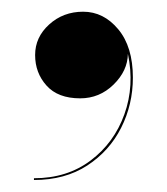

<svg xmlns="http://www.w3.org/2000/svg" viewBox="-20 -158 286 328"><path d="M40 -64Q40 -94.5 64 -116.2Q88 -138 122 -138Q157 -138 182 -108Q207 -78 207 -25.5Q207 20.5 187 60.2Q167 100 129 124.8Q91 149.5 38 149.5V146.5Q94.5 146.5 134.8 116.2Q175 86 192.5 37.2Q210 -11.5 198.5 -66Q198 -37 174 -13.5Q150 10 117 10Q79 10 59.5 -11.8Q40 -33.5 40 -64Z"/></svg>

Font: Bodoni* 72pt Medium
Style: Regular
Weight: 500
Version: Version 2.3